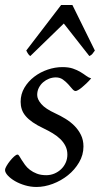

<svg xmlns="http://www.w3.org/2000/svg" viewBox="-22 -724 397 764"><path d="M340.8 -412.1Q331.1 -400.9 321.5 -391.8Q312 -382.8 303.7 -376Q295.4 -369.1 288.8 -365.5Q282.2 -361.8 278.8 -361.8Q272.5 -361.8 265.4 -370.4Q258.3 -378.9 249.3 -388.9Q240.2 -398.9 228.3 -407.5Q216.3 -416 200.2 -416Q186.5 -416 173.3 -410.9Q160.2 -405.8 149.7 -396.7Q139.2 -387.7 132.6 -374.8Q126 -361.8 126 -346.2Q126 -329.1 142.3 -310.1Q158.7 -291 198.2 -272.9Q218.3 -263.7 238.3 -251.5Q258.3 -239.3 274.2 -223.4Q290 -207.5 300 -187.3Q310.1 -167 310.1 -141.1Q310.1 -107.4 292.7 -77.9Q275.4 -48.3 248.3 -26.6Q221.2 -4.9 188 7.6Q154.8 20 123 20Q100.1 20 77.6 13.4Q55.2 6.8 37.6 -3.4Q20 -13.7 9 -25.6Q-2 -37.6 -2 -47.9Q-2 -53.2 3.9 -63.5Q9.8 -73.7 17.8 -83.7Q25.9 -93.8 34.2 -101.3Q42.5 -108.9 47.9 -108.9Q51.3 -108.9 54.9 -102.8Q58.6 -96.7 64.2 -87.6Q69.8 -78.6 77.6 -67.9Q85.4 -57.1 97.2 -48.1Q108.9 -39.1 124.8 -33Q140.6 -26.9 162.1 -26.9Q179.2 -26.9 194.6 -33.4Q210 -40 221.4 -51Q232.9 -62 239.5 -76.9Q246.1 -91.8 246.1 -108.9Q246.1 -127.9 238.3 -143.3Q230.5 -158.7 217.5 -171.1Q204.6 -183.6 187.5 -193.8Q170.4 -204.1 151.9 -212.9Q126 -225.1 108.4 -237.3Q90.8 -249.5 80.1 -262.2Q69.3 -274.9 64.7 -289.1Q60.1 -303.2 60.1 -318.8Q60.1 -349.6 75.2 -375Q90.3 -400.4 114.3 -418.7Q138.2 -437 167.7 -447Q197.3 -457 226.1 -457Q251 -457 268.1 -451.2Q285.2 -445.3 298.1 -437.5Q311 -429.7 320.8 -422.4Q330.6 -415 340.8 -412.1ZM355.5 -522.9Q348.6 -513.2 345 -508.8Q341.3 -504.4 333.5 -501L231.9 -630.4L98.6 -501Q94.2 -503.9 90.8 -508.5Q87.4 -513.2 82.5 -522.9L221.2 -704.1H266.1Z"/></svg>

Font: Gentium Plus Viet
Style: Italic
Weight: 400
Italic angle: -8°
Designer: J. Victor Gaultney, Annie Olsen, Iska Routamaa, Becca Hirsbrunner
Foundry: SIL International
Version: Version 5.000